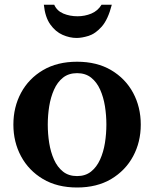

<svg xmlns="http://www.w3.org/2000/svg" viewBox="-20 -802 668 832"><path d="M314 10.5Q228 10.5 166.2 -26.2Q104.5 -63 71.2 -124.8Q38 -186.5 38 -262Q38 -338 71.2 -399.8Q104.5 -461.5 166.2 -498Q228 -534.5 314 -534.5Q400 -534.5 461.8 -498Q523.5 -461.5 556.8 -399.8Q590 -338 590 -262Q590 -186.5 556.8 -124.8Q523.5 -63 461.8 -26.2Q400 10.5 314 10.5ZM314 -39Q350 -39 374.5 -58.5Q399 -78 413.8 -110.8Q428.5 -143.5 434.8 -183Q441 -222.5 441 -262.5Q441 -302 434.8 -341.5Q428.5 -381 414 -413.5Q399.5 -446 375 -465.5Q350.5 -485 314 -485Q277.5 -485 253 -465.5Q228.5 -446 214 -413.2Q199.5 -380.5 193.2 -341.2Q187 -302 187 -262Q187 -222 193.2 -182.5Q199.5 -143 214 -110.5Q228.5 -78 253 -58.5Q277.5 -39 314 -39ZM312 -637.5Q282 -637.5 251.2 -651Q220.5 -664.5 198 -696Q175.5 -727.5 170 -781.5H215Q226.5 -755 254.5 -743.2Q282.5 -731.5 316 -731.5Q347.5 -731.5 375.8 -743.2Q404 -755 420 -781.5H464.5Q448 -717 420.5 -686.2Q393 -655.5 363.8 -646.5Q334.5 -637.5 312 -637.5Z"/></svg>

Font: Libre Caslon Text SemiBold
Style: Regular
Weight: 600
Designer: Pablo Impallari, Rodrigo Fuenzalida, Katja Schimmel
Foundry: Pablo Impallari, Rodrigo Fuenzalida
Version: Version 2.000